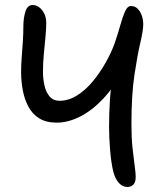

<svg xmlns="http://www.w3.org/2000/svg" viewBox="-20 -732 662 764"><path d="M487 12Q468 12 453.5 -3.5Q439 -19 431 -48Q422 -86 418 -136.5Q414 -187 414 -229Q414 -282 417.5 -335Q421 -388 427 -436.5Q433 -485 442 -522L470 -452Q434 -385 390 -338.5Q346 -292 298.5 -268Q251 -244 206 -244Q163 -244 135.5 -261.5Q108 -279 92.5 -308.5Q77 -338 70.5 -373.5Q64 -409 64 -446Q64 -475 66.5 -506Q69 -537 71 -568Q73 -599 73 -629Q73 -659 81 -685.5Q89 -712 110 -712Q124 -712 136 -703Q148 -694 156 -678Q164 -662 164 -640Q164 -618 161 -586Q158 -554 154.5 -518Q151 -482 151 -446Q151 -418 157 -391.5Q163 -365 177.5 -348Q192 -331 217 -331Q253 -331 287 -352.5Q321 -374 349.5 -408.5Q378 -443 400.5 -483Q423 -523 436 -559Q449 -597 458.5 -631Q468 -665 477.5 -686.5Q487 -708 501 -708Q517 -708 527.5 -697.5Q538 -687 544 -670.5Q550 -654 550 -635Q550 -611 538.5 -562.5Q527 -514 515 -434.5Q503 -355 503 -238Q503 -183 507.5 -141.5Q512 -100 516 -71.5Q520 -43 520 -27Q520 -14 516 -5.5Q512 3 504.5 7.5Q497 12 487 12Z"/></svg>

Font: Shantell Sans Light
Style: Regular
Weight: 400
Version: Version 1.011;[c5ecc13dd]